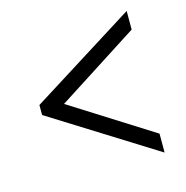

<svg xmlns="http://www.w3.org/2000/svg" viewBox="-81 -681 626 647"><g transform="rotate(-15 232.5 -358.0)"><path d="M416 -111 50 -340V-375L416 -605V-540L131 -357L416 -177Z"/></g></svg>

Font: Noto Serif Condensed
Style: Regular
Weight: 400
Width: 3
Designer: Monotype Design Team
Foundry: Monotype Imaging Inc.
Version: Version 2.013; ttfautohint (v1.8.4.7-5d5b)